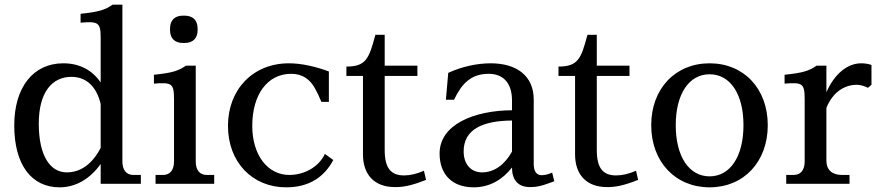

<svg xmlns="http://www.w3.org/2000/svg" viewBox="-20 -787 3779 822"><path d="M504 -96V-767H462C431 -745 404 -736 325 -728V-690C401 -696 411 -691 411 -624V-434C375 -487 320 -516 251 -516C122 -516 41 -413 41 -250C41 -80 116 15 235 15C306 15 367 -23 411 -85V0H583V-38H551C521 -38 504 -59 504 -96ZM146 -258C146 -391 202 -458 286 -458C349 -458 393 -417 411 -342V-154C376 -86 326 -49 266 -49C194 -49 146 -121 146 -258Z M818 -96V-506H776C745 -484 718 -475 639 -467V-429C715 -435 725 -430 725 -363V-96C725 -59 708 -38 678 -38H646V0H897V-38H865C835 -38 818 -59 818 -96ZM708 -658C708 -623 728 -603 763 -603H770C806 -603 826 -623 826 -658V-665C826 -700 806 -720 770 -720H763C728 -720 708 -700 708 -665Z M1356 -351H1388V-481C1332 -502 1271 -516 1217 -516C1063 -516 956 -404 956 -248C956 -92 1061 15 1205 15C1306 15 1369 -31 1407 -102L1371 -128C1343 -69 1279 -38 1219 -38C1125 -38 1060 -124 1060 -248C1060 -381 1124 -471 1227 -471C1273 -471 1308 -449 1331 -404C1338 -391 1345 -377 1356 -351Z M1463 -502V-462H1534V-126C1534 -42 1580 14 1671 14C1705 14 1739 9 1804 -17L1795 -56C1764 -42 1734 -36 1710 -36C1657 -36 1627 -63 1627 -144V-462H1767V-506H1627V-638H1587C1560 -535 1546 -502 1463 -502Z M2081 -516C2023 -516 1957 -502 1899 -475L1889 -360H1924C1956 -428 1996 -471 2072 -471C2134 -471 2172 -432 2172 -357V-315C2008 -314 1862 -253 1862 -130C1862 -37 1919 15 2008 15C2075 15 2131 -17 2172 -70V-69C2172 -19 2196 14 2249 14C2275 14 2296 11 2353 -11L2344 -48C2323 -39 2311 -37 2298 -37C2277 -37 2265 -54 2265 -85V-361C2265 -463 2191 -516 2081 -516ZM1965 -139C1965 -233 2046 -270 2172 -271V-138C2141 -82 2096 -49 2044 -49C1997 -49 1965 -83 1965 -139Z M2371 -502V-462H2442V-126C2442 -42 2488 14 2579 14C2613 14 2647 9 2712 -17L2703 -56C2672 -42 2642 -36 2618 -36C2565 -36 2535 -63 2535 -144V-462H2675V-506H2535V-638H2495C2468 -535 2454 -502 2371 -502Z M3018 -32C2930 -32 2873 -117 2873 -251C2873 -385 2930 -469 3018 -469C3106 -469 3163 -385 3163 -251C3163 -117 3106 -32 3018 -32ZM2768 -251C2768 -95 2871 15 3018 15C3165 15 3267 -95 3267 -251C3267 -407 3165 -516 3018 -516C2871 -516 2768 -407 2768 -251Z M3518 -99V-325C3546 -395 3598 -424 3648 -424C3663 -424 3680 -419 3696 -411L3711 -424V-509C3696 -514 3682 -516 3667 -516C3609 -516 3553 -472 3518 -392V-506H3476C3445 -484 3418 -475 3339 -467V-429C3415 -435 3425 -430 3425 -363V-96C3425 -59 3408 -38 3378 -38H3346V0H3617V-38H3585C3542 -38 3518 -60 3518 -99Z"/></svg>

Font: LT Superior Serif Medium
Style: Regular
Weight: 500
Designer: Daniel Lyons
Foundry: LyonsType
Version: Version 2.120;FEAKit 1.0